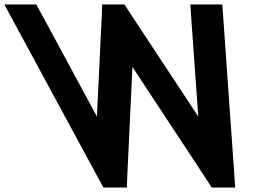

<svg xmlns="http://www.w3.org/2000/svg" viewBox="-283 -790 1238 860"><path d="M-217.1 -684 -263.4 -770H-120.4L-90.9 -716L151.1 -268L173 -723L174.6 -770H274.6L305 -723L605.1 -268L573.1 -716L569.6 -770H712.6L718.9 -684L766.8 -4L770.3 50H665.3L634.9 3L310.2 -490L286.9 3L285.3 50H180.3L150.8 -4Z"/></svg>

Font: Nordica Plus
Style: NordicaClassicRgOpObl
Weight: 500
Version: Version 1.01